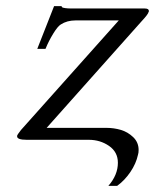

<svg xmlns="http://www.w3.org/2000/svg" viewBox="-20 -458 508 629"><path d="M329.1 -39.1Q353 -39.1 375.7 -32.5Q398.4 -25.9 416.3 -8.8Q434.1 8.3 434.1 33.2Q434.1 43 432.1 48.8Q425.8 78.1 407 105.7Q388.2 133.3 363.8 150.9H335Q366.2 115.2 366.2 75.2Q366.2 40 337.2 20Q308.1 0 271 0H67.9Q34.7 0 36.1 -12.2V-13.2Q36.6 -16.6 48.8 -32.2L369.1 -391.1H227.1Q199.7 -391.1 179.2 -377.9Q168.9 -371.6 154.3 -347.7Q139.6 -323.7 129.9 -299.8L128.9 -297.9H102.1L157.2 -438H182.1V-436Q182.1 -435.1 184.1 -433.8Q186 -432.6 193.8 -431.4Q201.7 -430.2 213.9 -430.2H454.1Q467.8 -430.2 467.8 -421.9Q467.8 -419.9 466.8 -418.9Q465.8 -411.6 442.9 -387.2L132.8 -39.1Z"/></svg>

Font: Common Serif
Style: Italic
Weight: 400
Italic angle: -12°
Designer: Philipp H. Poll, Khaled Hosny
Foundry: Stefan Peev, Context Ltd.
Version: Version 1.026